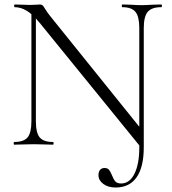

<svg xmlns="http://www.w3.org/2000/svg" viewBox="-20 -645 765 856"><path d="M46 -613Q43 -613 43 -619Q43 -625 46 -625L82 -624Q93 -623 113 -623Q130 -623 141 -624Q152 -625 158 -625Q165 -625 169.5 -621.5Q174 -618 180 -607Q191 -589 204 -573L613 -65L621 11L609 13L157 -543Q125 -582 98.5 -597.5Q72 -613 46 -613ZM419 136Q419 121 426 112.5Q433 104 446 104Q459 104 465.5 111.5Q472 119 479 136Q486 154 494 163.5Q502 173 520 173Q558 173 579.5 129.5Q601 86 601 14L621 11Q621 100 589 145.5Q557 191 495 191Q462 191 440.5 175Q419 159 419 136ZM43 -12Q86 -12 103 -32.5Q120 -53 120 -104V-602L140 -600V-104Q140 -53 157 -32.5Q174 -12 216 -12Q219 -12 219 -6Q219 0 216 0Q192 0 179 -1L131 -2L82 -1Q69 0 43 0Q41 0 41 -6Q41 -12 43 -12ZM525 -613Q523 -613 523 -619Q523 -625 525 -625L563 -624Q593 -622 611 -622Q628 -622 660 -624L699 -625Q702 -625 702 -619Q702 -613 699 -613Q656 -613 638.5 -592Q621 -571 621 -520V11L601 14V-520Q601 -571 584 -592Q567 -613 525 -613Z"/></svg>

Font: Cormorant SC Light
Style: Regular
Weight: 300
Designer: Christian Thalmann (Catharsis Fonts)
Foundry: Catharsis Fonts
Version: Version 4.000